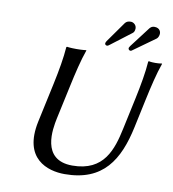

<svg xmlns="http://www.w3.org/2000/svg" viewBox="-91 -914 903 1004"><g transform="rotate(10 360.5 -412.5)"><path d="M616 -445 580 -277C556 -165 520 -41 351 -41C183 -41 218 -215 229 -269L267 -445C283 -520 300 -592 319 -645V-648C319 -648 301 -645 266 -645C232 -645 216 -648 216 -648L213 -645C209 -588 197 -520 181 -445L136 -236C93 -32 229 10 319 10C524 10 599 -117 637 -295L669 -445C685 -520 702 -592 721 -645V-648C721 -648 707 -645 685 -645C661 -645 651 -648 651 -648L648 -645C644 -588 632 -520 616 -445ZM682 -792C686 -808 678 -830 649 -830C638 -830 631 -826 624 -818L541 -709C538 -704 536 -701 535 -698C534 -690 541 -685 546 -685C549 -685 552 -686 554 -688L671 -772C676 -776 680 -783 682 -792ZM552 -797C557 -820 538 -835 523 -835C508 -835 500 -831 493 -823L415 -713C412 -709 411 -704 410 -702C409 -695 414 -690 421 -690C426 -690 431 -694 436 -698L541 -778C547 -782 551 -789 552 -797Z"/></g></svg>

Font: Libertinus Sans
Style: Italic
Weight: 400
Italic angle: -12°
Designer: Philipp H. Poll, Khaled Hosny
Foundry: Caleb Maclennan
Version: Version 7.050;RELEASE